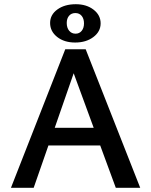

<svg xmlns="http://www.w3.org/2000/svg" viewBox="-20 -892 718 912"><path d="M456 -201H210L140 0H32L290 -658H387L646 0H530ZM425 -285 330 -544 240 -285ZM218 -783Q218 -822 252.5 -847Q287 -872 340 -872Q391 -872 424.5 -846Q458 -820 458 -781Q458 -742 423.5 -716Q389 -690 337 -690Q285 -690 251.5 -716.5Q218 -743 218 -783ZM379 -781Q379 -803 368 -816.5Q357 -830 338 -830Q319 -830 308 -817Q297 -804 297 -783Q297 -760 308.5 -746Q320 -732 339 -732Q357 -732 368 -745.5Q379 -759 379 -781Z"/></svg>

Font: Ysabeau Semibold
Style: Regular
Weight: 600
Designer: Christian Thalmann (Catharsis Fonts)
Version: Version 0.003